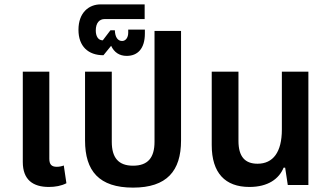

<svg xmlns="http://www.w3.org/2000/svg" viewBox="-20 -844 1504 876"><path d="M203 9C232 9 260 4 283 -8L271 -89C261 -85 249 -83 239 -83C215 -83 205 -94 205 -120V-517H84V-105C84 -24 130 9 203 9Z M587 12C741 12 806 -64 806 -203V-703H685V-197C685 -125 655 -88 587 -88C520 -88 490 -125 490 -197V-517H368V-203C368 -64 432 12 587 12Z M558 -589C608 -589 641 -622 641 -691V-709H565V-695C565 -673 554 -657 537 -657C517 -657 505 -675 504 -706H484L449 -660C427 -660 417 -680 417 -705C417 -740 434 -757 457 -757H640V-824H439C386 -824 338 -787 338 -708C338 -633 382 -592 452 -592L487 -635C501 -605 525 -589 558 -589Z M1118 9C1203 9 1253 -28 1274 -79H1281L1293 0H1387V-517H1266V-253C1266 -150 1226 -97 1155 -97C1098 -97 1068 -129 1068 -201V-517H946V-182C946 -55 1007 9 1118 9Z"/></svg>

Font: Noto Sans Thai UI SemCond SemBd
Style: Regular
Weight: 600
Width: 4
Designer: Monotype Design Team
Foundry: Monotype Imaging Inc.
Version: Version 2.000